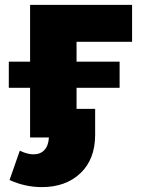

<svg xmlns="http://www.w3.org/2000/svg" viewBox="-20 -562 578 785"><path d="M293 -391V-310H469V-203H293V-117H369V-11Q369 89 309 146Q249 203 151 203Q83 203 19 174L61 54Q91 69 117 69Q145 69 161.5 51.5Q178 34 180 0H103V-203H16V-310H103V-542H520V-391Z"/></svg>

Font: Montserrat Alternates ExtraBold
Style: Regular
Weight: 800
Designer: Julieta Ulanovsky
Foundry: Julieta Ulanovsky
Version: Version 7.200